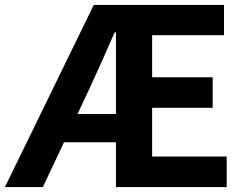

<svg xmlns="http://www.w3.org/2000/svg" viewBox="-28 -760 1000 780"><path d="M443 -297V-629H438Q413 -572 388.5 -517Q364 -462 340 -410L287 -297ZM893 -124V0H443V-182H232L146 0H-8L353 -740H882V-617H590V-446H836V-322H590V-124Z"/></svg>

Font: SpoqaHanSans-Bold
Style: Regular
Weight: 700
Designer: [Spoqa Han Sans] Dong-huui Kim \uAE40 \uB3D9 \uD718   [Noto Sans] Ryoko NISHIZUKA \u897F \u585A \u6DBC \u5B50  (kana & i
Foundry: Spoqa (http://www.spoqa-han-sans.com)
Version: Version 2.000